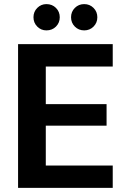

<svg xmlns="http://www.w3.org/2000/svg" viewBox="-20 -915 622 935"><path d="M68 0V-700H529V-591H203V-408H499V-303H203V-109H529V0ZM206 -767Q180 -767 161.5 -785.5Q143 -804 143 -831Q143 -858 161.5 -876.5Q180 -895 206 -895Q234 -895 252.5 -876.5Q271 -858 271 -831Q271 -804 252.5 -785.5Q234 -767 206 -767ZM390 -767Q363 -767 344.5 -785.5Q326 -804 326 -831Q326 -858 344.5 -876.5Q363 -895 390 -895Q417 -895 435.5 -876.5Q454 -858 454 -831Q454 -804 435.5 -785.5Q417 -767 390 -767Z"/></svg>

Font: DM Sans 18pt
Style: Bold
Weight: 700
Designer: Colophon Foundry, Jonny Pinhorn
Foundry: Colophon Foundry
Version: Version 4.004;gftools[0.9.30]